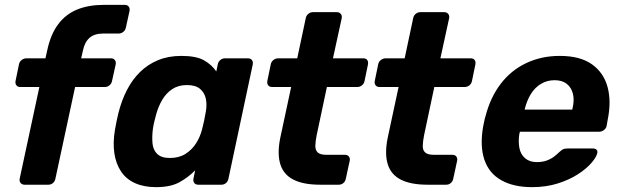

<svg xmlns="http://www.w3.org/2000/svg" viewBox="-20 -760 2548 790"><path d="M81 0Q71 0 65 -7Q59 -14 61 -25L142 -402H63Q53 -402 47.5 -409Q42 -416 44 -427L58 -495Q60 -506 69 -513Q78 -520 88 -520H167L175 -556Q189 -620 220 -661Q251 -702 298 -721Q345 -740 407 -740H494Q504 -740 509.5 -733Q515 -726 513 -715L498 -647Q496 -636 487.5 -629Q479 -622 468 -622H405Q368 -622 348 -604Q328 -586 321 -551L314 -520H437Q447 -520 452.5 -513Q458 -506 456 -495L441 -427Q439 -416 430.5 -409Q422 -402 412 -402H289L208 -25Q206 -14 198 -7Q190 0 179 0Z M622 10Q572 10 535.5 -6.5Q499 -23 478 -54.5Q457 -86 450.5 -129.5Q444 -173 453 -226Q456 -245 459.5 -260.5Q463 -276 467 -294Q480 -346 502 -389Q524 -432 556 -463.5Q588 -495 630.5 -512.5Q673 -530 726 -530Q788 -530 820 -511.5Q852 -493 870 -466L876 -495Q878 -506 886.5 -513Q895 -520 905 -520H1000Q1011 -520 1016.5 -513Q1022 -506 1020 -495L920 -25Q918 -14 910 -7Q902 0 891 0H796Q785 0 779.5 -7Q774 -14 776 -25L783 -59Q753 -29 717 -9.5Q681 10 622 10ZM679 -110Q717 -110 743.5 -127Q770 -144 786.5 -170Q803 -196 811 -226Q816 -245 820 -264Q824 -283 827 -301Q832 -329 827 -353.5Q822 -378 803.5 -394Q785 -410 749 -410Q714 -410 689 -393.5Q664 -377 648 -350Q632 -323 623 -291Q619 -276 615 -260Q611 -244 609 -229Q605 -197 607.5 -170Q610 -143 627 -126.5Q644 -110 679 -110Z M1297 0Q1229 0 1188 -20.5Q1147 -41 1133.5 -84Q1120 -127 1133 -192L1178 -402H1100Q1089 -402 1083.5 -409Q1078 -416 1080 -427L1094 -495Q1096 -506 1105 -513Q1114 -520 1124 -520H1203L1238 -685Q1240 -696 1248.5 -703Q1257 -710 1268 -710H1366Q1376 -710 1382 -703Q1388 -696 1386 -685L1350 -520H1475Q1486 -520 1491 -513Q1496 -506 1494 -495L1480 -427Q1478 -416 1469.5 -409Q1461 -402 1450 -402H1325L1283 -204Q1278 -179 1277.5 -160.5Q1277 -142 1287.5 -132.5Q1298 -123 1324 -123H1400Q1410 -123 1415.5 -116Q1421 -109 1419 -99L1403 -25Q1401 -14 1393 -7Q1385 0 1374 0Z M1739 0Q1671 0 1630 -20.5Q1589 -41 1575.5 -84Q1562 -127 1575 -192L1620 -402H1542Q1531 -402 1525.5 -409Q1520 -416 1522 -427L1536 -495Q1538 -506 1547 -513Q1556 -520 1566 -520H1645L1680 -685Q1682 -696 1690.5 -703Q1699 -710 1710 -710H1808Q1818 -710 1824 -703Q1830 -696 1828 -685L1792 -520H1917Q1928 -520 1933 -513Q1938 -506 1936 -495L1922 -427Q1920 -416 1911.5 -409Q1903 -402 1892 -402H1767L1725 -204Q1720 -179 1719.5 -160.5Q1719 -142 1729.5 -132.5Q1740 -123 1766 -123H1842Q1852 -123 1857.5 -116Q1863 -109 1861 -99L1845 -25Q1843 -14 1835 -7Q1827 0 1816 0Z M2169 10Q2093 10 2042.5 -18.5Q1992 -47 1973 -103Q1954 -159 1968 -240Q1970 -248 1972.5 -261.5Q1975 -275 1978 -283Q1998 -360 2040.5 -415.5Q2083 -471 2145.5 -500.5Q2208 -530 2283 -530Q2367 -530 2415.5 -495.5Q2464 -461 2480 -401.5Q2496 -342 2480 -265L2476 -242Q2474 -232 2465 -225Q2456 -218 2445 -218H2119Q2119 -217 2118.5 -214.5Q2118 -212 2117 -210Q2112 -178 2117 -151.5Q2122 -125 2140.5 -109Q2159 -93 2189 -93Q2213 -93 2231 -100Q2249 -107 2261.5 -117Q2274 -127 2281 -134Q2292 -144 2298 -146.5Q2304 -149 2316 -149H2420Q2430 -149 2435 -143.5Q2440 -138 2437 -128Q2433 -112 2412.5 -88.5Q2392 -65 2357 -42.5Q2322 -20 2274.5 -5Q2227 10 2169 10ZM2139 -309H2335V-311Q2344 -347 2337.5 -373.5Q2331 -400 2312 -415Q2293 -430 2262 -430Q2231 -430 2206 -415Q2181 -400 2164.5 -373.5Q2148 -347 2139 -311Z"/></svg>

Font: Rubik Light SemiBold
Style: Italic
Weight: 600
Italic angle: -12°
Version: Version 2.104